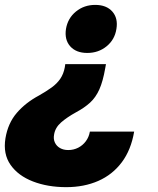

<svg xmlns="http://www.w3.org/2000/svg" viewBox="-33 -565 648 788"><path d="M401.9 -301.8 398.9 -285.2Q389.6 -231.4 374.8 -198.2Q359.9 -165 336.7 -143.8Q313.5 -122.6 278.8 -104Q241.7 -83.5 217.5 -62.3Q193.4 -41 189 -12.7Q185.5 5.9 192.4 20.3Q199.2 34.7 213.4 42.7Q227.5 50.8 247.1 50.8Q269 50.8 287.8 41.3Q306.6 31.7 319.3 14.6Q332 -2.4 335.9 -24.9H517.6Q504.9 50.3 466.8 101.1Q428.7 151.9 370.4 177.5Q312 203.1 238.8 203.1Q162.6 203.1 102.1 179.7Q41.5 156.2 10.3 111.6Q-21 66.9 -10.7 2.9Q-0.5 -59.1 35.6 -101.3Q71.8 -143.6 127.4 -173.3Q156.7 -189.9 178.7 -205.8Q200.7 -221.7 214.4 -241.7Q228 -261.7 232.9 -288.6L234.9 -301.8ZM357.9 -544.9Q403.8 -544.9 428 -517.6Q452.1 -490.2 444.8 -446.3Q438 -402.3 404.5 -375Q371.1 -347.7 325.2 -347.7Q279.3 -347.7 255.1 -375Q231 -402.3 237.8 -446.3Q245.1 -490.2 278.6 -517.6Q312 -544.9 357.9 -544.9Z"/></svg>

Font: Inter 20pt Black
Style: Italic
Weight: 900
Italic angle: -9.3988°
Version: Version 4.001;git-66647c0bb